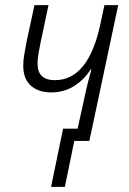

<svg xmlns="http://www.w3.org/2000/svg" viewBox="-20 -552 505 752"><path d="M234 180 271 0H330L443 -532H389L373 -457Q326 -238 195 -238Q127 -238 127 -303Q127 -320 130.5 -340.5Q134 -361 139 -386L170 -532H115L84 -388Q80 -366 75.5 -341Q71 -316 71 -296Q71 -242 101.5 -216Q132 -190 180 -190Q230 -190 269.5 -214.5Q309 -239 335 -280H338Q332 -258 325 -231.5Q318 -205 312 -175L284 -48H227L180 180Z"/></svg>

Font: Noto Sans UI SemiCondensed Light
Style: Italic
Weight: 300
Width: 4
Designer: Monotype Design Team
Foundry: Monotype Imaging Inc.
Version: 1.001